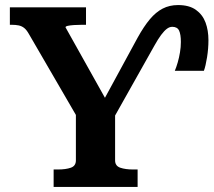

<svg xmlns="http://www.w3.org/2000/svg" viewBox="-20 -739 844 759"><path d="M524 -590Q549 -635 572.5 -663Q596 -691 623 -705Q650 -719 684 -719Q728 -719 754.5 -700Q781 -681 792.5 -650Q804 -619 804 -580Q804 -547 798.5 -512.5Q793 -478 786 -459H671Q677 -473 682.5 -492Q688 -511 691.5 -532Q695 -553 695 -573Q695 -603 688 -618Q681 -633 661 -633Q650 -633 639.5 -625Q629 -617 617 -601Q605 -585 590 -558L423 -261L435 -309V-105Q435 -83 455.5 -76Q476 -69 506 -69H524V0H192V-69H209Q240 -69 260 -76Q280 -83 280 -105V-309L292 -264L94 -605Q85 -621 75.5 -628.5Q66 -636 54 -638.5Q42 -641 26 -641H19V-710H320V-641H304Q288 -641 273 -640Q258 -639 248.5 -637Q239 -635 239 -631L413 -320L374 -314Z"/></svg>

Font: Roboto Serif 20pt SemiBold
Style: Regular
Weight: 600
Version: Version 1.008